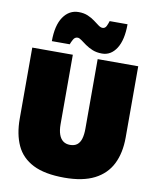

<svg xmlns="http://www.w3.org/2000/svg" viewBox="-103 -1048 932 1142"><g transform="rotate(10 363.0 -476.5)"><path d="M365 16Q246 16 175.5 -19.8Q105 -55.5 74 -122.8Q43 -190 43 -284Q43 -301.5 43 -332.5Q43 -363.5 43 -400.8Q43 -438 43 -474Q43 -545.5 43 -600.5Q43 -655.5 43 -713H288Q288 -655.5 288 -600.5Q288 -545.5 288 -474V-293Q288 -256.5 296.8 -231.8Q305.5 -207 322.5 -194.5Q339.5 -182 364 -182Q390.5 -182 406.8 -194.5Q423 -207 430.5 -231.8Q438 -256.5 438 -293V-474Q438 -545.5 438 -600.5Q438 -655.5 438 -713H683Q683 -655.5 683 -600.5Q683 -545.5 683 -474Q683 -438 683 -400Q683 -362 683 -330.5Q683 -299 683 -283Q683 -189.5 649.5 -122.5Q616 -55.5 545.8 -19.8Q475.5 16 365 16ZM457 -750Q424.5 -750 399.5 -760.2Q374.5 -770.5 355.5 -784Q336.5 -797.5 322.8 -807.8Q309 -818 299 -818Q282 -818 272.8 -801Q263.5 -784 259 -771H151Q151 -866.5 186.2 -917.8Q221.5 -969 279 -969Q310.5 -969 334.5 -958.8Q358.5 -948.5 376.5 -935Q394.5 -921.5 408.5 -911.2Q422.5 -901 434 -901Q450 -901 457.8 -918.2Q465.5 -935.5 469 -948H577Q577 -853 544 -801.5Q511 -750 457 -750Z"/></g></svg>

Font: Commissioner Thin Black
Style: Regular
Weight: 900
Version: Version 1.000